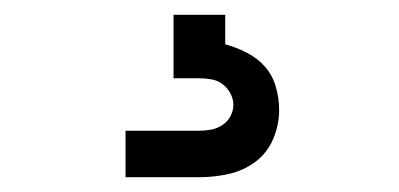

<svg xmlns="http://www.w3.org/2000/svg" viewBox="-20 -20 540 260"><path d="M150 220V157H250Q258 157 266 155.5Q274 154 281 149.5Q288 145 292 137.5Q296 130 296 122Q296 114 292 106.5Q288 99 281.5 94Q275 89 266.5 87.5Q258 86 250 86H215V0H285V40Q300 44 314.5 51.5Q329 59 339 70.5Q349 82 353.5 97.5Q358 113 358 129Q358 149 350 168Q342 187 326 199Q310 211 290 215.5Q270 220 250 220Z"/></svg>

Font: Iosevka Term Curly
Style: Regular
Weight: 400
Designer: Belleve Invis
Foundry: Belleve Invis
Version: Version 32.3.0